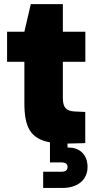

<svg xmlns="http://www.w3.org/2000/svg" viewBox="-20 -691 463 938"><path d="M14.6 -389.2H99.1V-188C99.1 -73.2 126.5 -13.2 224.1 4.4V102.5H282.2C295.9 102.5 310.1 107.9 310.1 125C310.1 142.6 295.4 147.9 282.2 147.9H190.9V227.1H287.1C357.9 227.1 407.7 188.5 407.7 125C407.7 60.5 364.7 29.8 316.9 29.8H310.1L309.6 10.3L396.5 8.3V-144L342.8 -146.5C303.2 -149.4 287.1 -165.5 287.1 -212.9V-389.2H397V-536.1H287.1V-670.9H130.4L99.1 -536.1H14.6Z"/></svg>

Font: Wand UI Pro Black
Style: Regular
Weight: 900
Designer: Andreas Faust
Version: Version 1.003;FEAKit 1.0